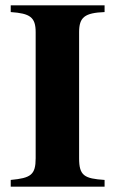

<svg xmlns="http://www.w3.org/2000/svg" viewBox="-20 -696 429 716"><path d="M370 0V-25C294 -30 275 -41 275 -106V-576C275 -632 296 -648 370 -651V-676H20V-651C92 -646 113 -632 113 -576V-106C113 -44 95 -32 20 -25V0Z"/></svg>

Font: XITS
Style: Bold
Weight: 700
Designer: MicroPress Inc., with final additions and corrections provided by Coen Hoffman, Elsevier (retired)
Version: Version 1.302